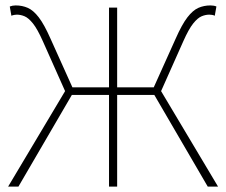

<svg xmlns="http://www.w3.org/2000/svg" viewBox="-20 -688 834 708"><path d="M10 0 220 -352 138 -536Q118 -581 101.5 -601.5Q85 -622 70.5 -628Q56 -634 42 -634Q38 -634 32.5 -633Q27 -632 22 -630L16 -664Q21 -666 26.5 -667Q32 -668 38 -668Q62 -668 82.5 -659Q103 -650 123 -624Q143 -598 166 -546L247 -366H382V-660H412V-366H547L628 -546Q651 -598 671 -624Q691 -650 711.5 -659Q732 -668 756 -668Q762 -668 768 -667Q774 -666 778 -664L772 -630Q768 -632 762.5 -633Q757 -634 752 -634Q738 -634 723.5 -628Q709 -622 692.5 -601.5Q676 -581 656 -536L574 -352L784 0H746L549 -338H412V0H382V-338H245L48 0Z"/></svg>

Font: Source Sans 3 Variable
Style: Regular
Weight: 200
Designer: Paul D. Hunt
Foundry: Adobe Systems Incorporated
Version: Version 3.026